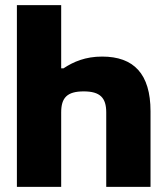

<svg xmlns="http://www.w3.org/2000/svg" viewBox="-20 -730 643 750"><path d="M46 -710V0H219V-291C219 -348 242 -373 307 -373C371 -373 395 -348 395 -291V0H568V-295C568 -442 502 -509 379 -509C314 -509 267 -489 228 -463H219V-710Z"/></svg>

Font: LT Wave Black
Style: Regular
Weight: 900
Designer: Daniel Lyons
Version: Version 2.5 (Glyphs App)